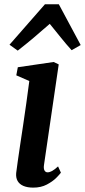

<svg xmlns="http://www.w3.org/2000/svg" viewBox="-20 -848 389 878"><path d="M132 10Q105.5 10 87.2 2.2Q69 -5.5 60.5 -20.5Q52 -35.5 54 -57Q56.5 -77.5 61.2 -110.5Q66 -143.5 72.2 -185.8Q78.5 -228 85.8 -276Q93 -324 100.2 -375.2Q107.5 -426.5 114 -477.5L54.5 -503.5L61.5 -540.5L225 -564.5L248.5 -553.5L181.5 -96Q178.5 -78 183.2 -69Q188 -60 197.5 -60Q207 -60 218 -66Q229 -72 245.5 -87L258.5 -58.5Q253 -50.5 236.8 -34.2Q220.5 -18 194 -4Q167.5 10 132 10ZM61 -616.5 23.5 -643.5 185.5 -828.5H249L349 -642L307.5 -618.5Q282 -646.5 257.5 -677.2Q233 -708 207.5 -739Q172.5 -708 135.5 -676.8Q98.5 -645.5 61 -616.5Z"/></svg>

Font: Merriweather 24pt SemiBold
Style: Italic
Weight: 600
Italic angle: -7.8°
Version: Version 2.101